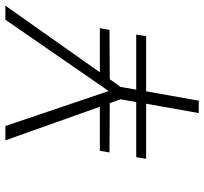

<svg xmlns="http://www.w3.org/2000/svg" viewBox="-42 -700 742 697"><g transform="rotate(-90 328.5 -351.0)"><path d="M415 -359H575L569 -324L390 -323L362 -284L352 -227H552L546 -191H346L312 0H267L301 -191H101L107 -227H307L317 -284L303 -323L124 -324L130 -359H290L168 -702H220L347 -327L606 -702H657Z"/></g></svg>

Font: Fz Poppins ExtLt
Style: Italic
Weight: 200
Italic angle: -10°
Designer: Ninad Kale (Devanagari), Jonny Pinhorn (Latin)
Foundry: Indian Type Foundry
Version: Vit hóa bi Vntype.Com & FontZin.Com